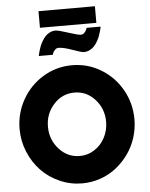

<svg xmlns="http://www.w3.org/2000/svg" viewBox="-75 -1309 1080 1384"><g transform="rotate(-5 465.0 -617.0)"><path d="M256.8 -1128.9V-1249H665V-1128.9ZM231 -926.8Q231.4 -930.2 232.7 -936.5Q233.9 -942.9 238.8 -960.7Q243.7 -978.5 250 -994.9Q256.3 -1011.2 267.6 -1031Q278.8 -1050.8 292 -1065.2Q305.2 -1079.6 325 -1089.4Q344.7 -1099.1 367.2 -1099.1Q386.7 -1099.1 456.5 -1076.2Q526.4 -1053.2 546.9 -1053.2Q561 -1053.2 572.3 -1064.7Q583.5 -1076.2 587.9 -1087.9L591.8 -1099.1H692.9Q692.4 -1095.7 691.2 -1089.4Q689.9 -1083 685.1 -1065.2Q680.2 -1047.4 674.1 -1031Q668 -1014.6 656.7 -994.9Q645.5 -975.1 632.1 -960.7Q618.7 -946.3 599.1 -936.5Q579.6 -926.8 557.1 -926.8Q540.5 -926.8 476.3 -950Q412.1 -973.1 377 -973.1Q362.8 -973.1 351.6 -961.7Q340.3 -950.2 335.9 -938.5L332 -926.8ZM46.9 -413.1Q46.9 -527.3 102.1 -625.5Q157.2 -723.6 253.2 -781.7Q349.1 -839.8 462.9 -839.8Q576.7 -839.8 672.4 -781.7Q768.1 -723.6 823 -625.5Q877.9 -527.3 877.9 -413.1Q877.9 -344.7 857.2 -279.8Q836.4 -214.8 798.3 -161.9Q760.3 -108.9 709.5 -68.8Q658.7 -28.8 595 -6.8Q531.2 15.1 462.9 15.1Q377.9 15.1 300.5 -19.3Q223.1 -53.7 167.7 -111.6Q112.3 -169.4 79.6 -248.5Q46.9 -327.6 46.9 -413.1ZM462.9 -183.1Q521 -183.1 569.3 -214.4Q617.7 -245.6 645.3 -298.3Q672.9 -351.1 672.9 -413.1Q672.9 -507.3 611.8 -574.7Q550.8 -642.1 462.9 -642.1Q375 -642.1 313.5 -574.7Q252 -507.3 252 -413.1Q252 -318.8 313.5 -251Q375 -183.1 462.9 -183.1Z"/></g></svg>

Font: Hussar Preview
Style: Bold
Weight: 700
Foundry: Cannot Into Space Fonts, PlusOne Fonts
Version: Version 2.29RC2 "Millennial"